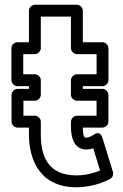

<svg xmlns="http://www.w3.org/2000/svg" viewBox="-20 -749 518 809"><path d="M152 -546V-679H279V-546C279 -530.9 293.3 -521 304 -521H387V-436H304C288.9 -436 279 -421.7 279 -411V-349.6C279 -334.5 293.3 -324.6 304 -324.6H386.8V-261.4H304C288.9 -261.4 279 -247.1 279 -236.4V-215C279 -166.6 293.6 -119 344 -119C354.8 -119 367.2 -122.2 372.9 -124.2L401.7 -30.4C380.1 -21.6 343.7 -10 302 -10C179.9 -10 152 -94.9 152 -181V-236.4C152 -251.5 137.7 -261.4 127 -261.4H78.7V-324.6H127C142.1 -324.6 152 -338.9 152 -349.6V-411C152 -426.1 137.7 -436 127 -436H78V-521H127C142.1 -521 152 -535.3 152 -546ZM102 -571H53C42.3 -571 28 -561.1 28 -546V-411C28 -400.3 37.9 -386 53 -386H102V-374.6H53.7C43 -374.6 28.7 -364.8 28.7 -349.6V-236.4C28.7 -225.6 38.6 -211.4 53.7 -211.4H102V-181C102 -85.1 142.1 40 302 40C381.8 40 441.1 6.6 444.6 4.6C453.5 -0.9 459.4 -12.8 455.9 -24.4L411.9 -167.4C400.4 -204.8 373 -180 373 -180C372.6 -179.7 355.7 -169 344 -169C338.3 -169 329.9 -166.2 329 -211.4H411.8C422.5 -211.4 436.8 -221.2 436.8 -236.4V-349.6C436.8 -360.4 426.9 -374.6 411.8 -374.6H329V-386H412C422.7 -386 437 -395.9 437 -411V-546C437 -556.7 427.1 -571 412 -571H329V-704C329 -714.7 319.1 -729 304 -729H127C116.3 -729 102 -719.1 102 -704Z"/></svg>

Font: Hussar Ekologiczny
Style: Regular
Weight: 400
Foundry: Cannot Into Space Fonts
Version: Version 0.97